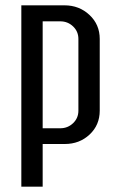

<svg xmlns="http://www.w3.org/2000/svg" viewBox="-20 -540 429 720"><path d="M140 160H60V-520H222Q277 -520 315.5 -484Q354 -448 354 -394V-125Q354 -71 316 -35.5Q278 0 223 0H140ZM206 -460H140V-59H206Q234 -59 254 -78Q274 -97 274 -125V-394Q274 -422 254 -441Q234 -460 206 -460Z"/></svg>

Font: Homenaje
Style: Regular
Weight: 400
Version: Version 1.002